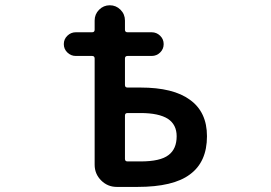

<svg xmlns="http://www.w3.org/2000/svg" viewBox="-20 -736 1040 736"><path d="M427.7 -19.5Q392.6 -19.5 367.7 -44.4Q342.8 -69.3 342.8 -104.5V-511.7Q342.8 -521.5 333 -521.5H270.5Q252 -521.5 238.3 -534.7Q224.6 -547.9 224.6 -566.9Q224.6 -585.9 238.3 -599.1Q252 -612.3 270.5 -612.3H333Q342.8 -612.3 342.8 -622.1V-657.2Q342.8 -681.6 359.9 -698.7Q377 -715.8 400.9 -715.8Q424.8 -715.8 441.9 -698.7Q459 -681.6 459 -657.2V-622.1Q459 -612.3 468.8 -612.3H561.5Q580.1 -612.3 593.8 -599.1Q607.4 -585.9 607.4 -566.9Q607.4 -547.9 593.8 -534.7Q580.1 -521.5 561.5 -521.5H468.8Q459 -521.5 459 -511.7V-410.2Q459 -400.4 468.8 -400.4H518.6Q644.5 -400.4 708 -353.5Q773.4 -306.6 773.4 -213.9Q773.4 -115.2 708 -67.4Q644.5 -19.5 506.8 -19.5ZM518.6 -117.2Q594.7 -117.2 626 -141.6Q657.2 -165 657.2 -213.9Q657.2 -257.8 624 -280.3Q588.9 -302.7 518.6 -302.7H468.8Q459 -302.7 459 -293V-127Q459 -117.2 468.8 -117.2Z"/></svg>

Font: Rounded-X Mgen+ 1mn medium
Style: Regular
Weight: 500
Designer: [Source Han Sans]
Ryoko NISHIZUKA  (kana & ideographs); Paul D. Hunt (Latin, Greek & Cyrillic); Wenlong ZHANG  (bopomofo
Version: Version 1.059.20150602